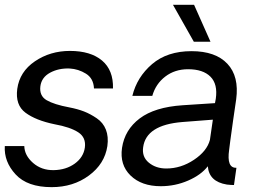

<svg xmlns="http://www.w3.org/2000/svg" viewBox="-22 -770 1074 799"><path d="M192.9 8.8Q91.8 8.8 43 -44.2Q-5.9 -97.2 -2 -162.1H79.1Q80.1 -123 115.5 -92Q150.9 -61 201.9 -62Q252.9 -63 289.1 -89.1Q325.2 -115.2 331.1 -155.8Q336.9 -197.8 303.5 -219.5Q270 -241.2 205.1 -252.9Q127 -269 84 -301Q41 -333 49.8 -399.9Q59.6 -471.7 123.3 -514.9Q187 -558.1 269 -558.1Q355 -558.1 402.6 -518.1Q450.2 -478 448.2 -401.9H369.1Q367.2 -443.8 335.7 -463.4Q304.2 -482.9 268.1 -484.9Q222.2 -486.8 186.5 -467.5Q150.9 -448.2 146 -411.1Q141.1 -371.1 172.1 -353Q203.1 -335 266.1 -323.2Q301.3 -316.4 327.6 -306.2Q354 -295.9 380.6 -277.8Q407.2 -259.8 418.7 -230.5Q430.2 -201.2 424.8 -162.1Q413.6 -87.9 348.1 -39.6Q282.7 8.8 192.9 8.8Z M854 -596.2H784.7L697.8 -750H785.6ZM931.6 -147Q920.4 -69.8 961.9 -71.8L951.7 0Q939.5 0 921.9 -2Q847.7 -14.2 842.8 -78.1Q814.9 -42 761 -18.6Q707 4.9 647 4.9Q566.9 4.9 521.2 -39.6Q475.6 -84 485.8 -154.8Q497.1 -230 559.3 -277.1Q621.6 -324.2 737.8 -332L872.6 -340.8L876 -358.9Q884.8 -419.9 853.8 -450.9Q822.8 -481.9 760.7 -481.9Q705.6 -481.9 665.8 -451.4Q626 -420.9 611.8 -371.1H528.8Q547.9 -449.2 610.8 -503.2Q673.8 -557.1 774.9 -557.1Q875 -557.1 924.3 -504.6Q973.6 -452.1 960.9 -356.9Q955.1 -316.9 948 -268.6Q940.9 -220.2 936.3 -184.1Q931.6 -147.9 931.6 -147ZM851.6 -188 863.8 -272 736.8 -262.2Q585.9 -250 573.7 -157.2Q567.9 -117.2 597.4 -93Q627 -68.8 669.9 -68.8Q731 -68.8 785.2 -105Q839.4 -141.1 851.6 -188Z"/></svg>

Font: Oakes Grotesk
Style: Italic
Weight: 400
Designer: Samuel Oakes
Foundry: Samuel Oakes
Version: Version 1.0 | wf-rip DC20170320